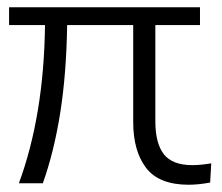

<svg xmlns="http://www.w3.org/2000/svg" viewBox="-20 -505 613 529"><path d="M500 4Q418 4 382.5 -42.5Q347 -89 347 -169V-436H165Q163 -302 146 -194.5Q129 -87 98 0H32Q101 -187 104 -436H5V-485H531V-436H408V-171Q408 -110 431.5 -80Q455 -50 510 -50Q533 -50 562 -55L559 -2Q526 4 500 4Z"/></svg>

Font: Nunito Sans Light
Style: Regular
Weight: 300
Designer: Vernon Adams
Foundry: Vernon Adams
Version: Version 3.101; ttfautohint (v1.8.4.7-5d5b);gftools[0.9.27]